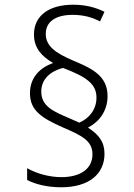

<svg xmlns="http://www.w3.org/2000/svg" viewBox="-20 -785 570 814"><path d="M239 9C357 9 423 -47 423 -133C423 -184 399 -214 353 -244C400 -268 436 -314 436 -378C436 -467 364 -497 286 -530C217 -560 174 -589 174 -641C174 -694 217 -722 288 -722C333 -722 371 -712 404 -694L423 -735C384 -754 342 -765 290 -765C187 -765 124 -718 124 -639C124 -581 157 -546 205 -518C150 -498 107 -457 107 -390C107 -315 159 -284 246 -245C325 -211 372 -189 372 -131C372 -72 325 -34 240 -34C188 -34 133 -50 95 -72V-22C129 -4 181 9 239 9ZM316 -265 271 -285C205 -313 155 -335 155 -397C155 -449 193 -483 247 -497C347 -459 389 -429 389 -371C389 -321 358 -283 316 -265Z"/></svg>

Font: Noto Sans Mono Condensed Light
Style: Regular
Weight: 300
Width: 3
Designer: Monotype Design Team
Foundry: Monotype Imaging Inc.
Version: Version 2.014